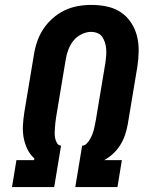

<svg xmlns="http://www.w3.org/2000/svg" viewBox="-20 -763 640 783"><path d="M29 0 47 -110H119L120 -117Q102 -133 91.5 -155Q81 -177 76.5 -201.5Q72 -226 73.5 -252Q75 -278 79 -304L118 -538Q122 -565 131 -592Q140 -619 156 -643.5Q172 -668 194.5 -688Q217 -708 243 -720.5Q269 -733 297 -738Q325 -743 352 -743Q385 -743 416 -736.5Q447 -730 472 -713.5Q497 -697 514 -671.5Q531 -646 538.5 -616.5Q546 -587 545.5 -554.5Q545 -522 540 -490L501 -256Q497 -234 490 -213Q483 -192 471 -172.5Q459 -153 442 -137Q425 -121 405 -110H477L459 0H287L315 -169Q325 -169 333 -177Q341 -185 346.5 -194.5Q352 -204 356 -214Q360 -224 362.5 -233.5Q365 -243 367 -253.5Q369 -264 371 -274L410 -508Q412 -522 413 -536Q414 -550 413 -563.5Q412 -577 408 -589.5Q404 -602 397 -612.5Q390 -623 377.5 -628Q365 -633 351 -633Q332 -633 312 -623Q292 -613 279 -596.5Q266 -580 258.5 -560Q251 -540 248 -520L209 -286Q207 -275 206 -264Q205 -253 204 -242Q203 -231 203 -220Q203 -209 205 -199Q207 -189 212.5 -179.5Q218 -170 229 -169L201 0Z"/></svg>

Font: Iosevka Etoile Extrabold
Style: Italic
Weight: 800
Italic angle: -9°
Designer: Belleve Invis
Foundry: Belleve Invis
Version: Version 22.1.2; ttfautohint (v1.8.4)